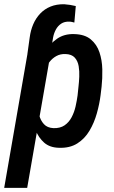

<svg xmlns="http://www.w3.org/2000/svg" viewBox="-51 -703 550 926"><path d="M191.9 -442.4H81.1L92.3 -522.5Q96.7 -556.6 109.4 -586.2Q122.1 -615.7 143.1 -637.7Q164.1 -659.7 192.9 -671.4Q221.7 -683.1 258.3 -682.6Q272.9 -681.6 287.1 -679.4Q301.3 -677.2 314.5 -673.8L307.6 -594.2Q301.3 -595.7 295.4 -597.2Q289.6 -598.6 283.2 -598.6Q260.3 -599.6 244.1 -588.9Q228 -578.1 218.5 -560.5Q209 -543 205.1 -522.5ZM188.5 -420.4 80.1 203.1H-30.8L96.2 -528.3H197.8ZM439 -285.2 434.1 -244.1Q428.7 -201.2 416 -156Q403.3 -110.8 380.6 -72.5Q357.9 -34.2 321.8 -11.2Q285.6 11.7 233.4 9.8Q189 8.8 161.9 -15.1Q134.8 -39.1 120.8 -75.4Q106.9 -111.8 103 -152.6Q99.1 -193.4 101.1 -228L109.9 -292Q116.7 -331.1 130.4 -374Q144 -417 167.2 -454.8Q190.4 -492.7 224.6 -516.4Q258.8 -540 306.2 -538.6Q357.4 -537.6 386.7 -513.2Q416 -488.8 428.7 -450.7Q441.4 -412.6 442.4 -368.7Q443.4 -324.7 439 -285.2ZM323.2 -243.2 327.6 -285.6Q330.1 -306.6 331.3 -333Q332.5 -359.4 328.4 -384Q324.2 -408.7 309.6 -425Q294.9 -441.4 265.1 -442.4Q240.2 -443.4 220.7 -432.6Q201.2 -421.9 187.3 -403.6Q173.3 -385.3 164.3 -363.5Q155.3 -341.8 151.4 -320.3L133.3 -199.7Q131.8 -173.8 138.2 -147.9Q144.5 -122.1 160.9 -104.2Q177.2 -86.4 207 -85Q239.3 -84 260.5 -98.6Q281.7 -113.3 294.4 -137.5Q307.1 -161.6 313.5 -189.7Q319.8 -217.8 323.2 -243.2Z"/></svg>

Font: Roboto Condensed Medium
Style: Italic
Weight: 500
Italic angle: -12°
Designer: Christian Robertson
Foundry: Google
Version: Version 3.0; 2020